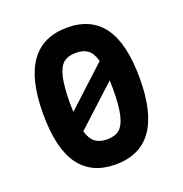

<svg xmlns="http://www.w3.org/2000/svg" viewBox="-124 -780 863 905"><g transform="rotate(-20 307.0 -327.5)"><path d="M549.8 -328.1Q549.8 15.1 305.2 15.1Q185.5 15.1 124.8 -68.4Q64 -151.9 64 -326.2Q64 -669.9 309.1 -669.9Q428.7 -669.9 489.3 -586.2Q549.8 -502.4 549.8 -328.1ZM200.2 -328.1Q200.2 -299.3 201.2 -286.1L399.9 -469.2Q388.7 -510.3 366.5 -527.1Q344.2 -543.9 307.1 -543.9Q267.1 -543.9 244.6 -525.1Q222.2 -506.3 211.2 -459.5Q200.2 -412.6 200.2 -328.1ZM414.1 -326.2Q414.1 -354 413.1 -367.2L213.9 -184.1Q225.6 -144 248 -127Q270.5 -109.9 307.1 -109.9Q347.2 -109.9 369.6 -128.7Q392.1 -147.5 403.1 -194.6Q414.1 -241.7 414.1 -326.2Z"/></g></svg>

Font: IntelOne Mono Bold
Style: Regular
Weight: 700
Designer: Fred Shallcrass
Foundry: Frere-Jones Type LLC
Version: Version 1.200;hotconv 1.1.0;makeotfexe 2.6.0;FJTRelease1.2